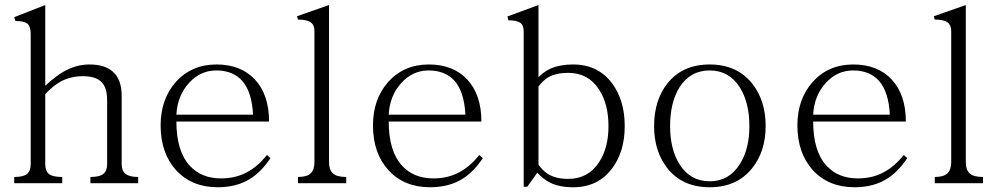

<svg xmlns="http://www.w3.org/2000/svg" viewBox="-20 -748 4086 785"><path d="M38.1 1H234.4V-24.4Q196.3 -24.4 180.7 -36.1Q165 -48.8 165 -77.1V-363.3Q198.2 -398.4 230.5 -416Q270.5 -436.5 319.3 -436.5Q373 -436.5 396.5 -411.1Q418 -387.7 418 -338.9V-77.1Q418 -48.8 402.3 -37.1Q387.7 -24.4 349.6 -24.4V1H544.9V-24.4Q509.8 -24.4 493.2 -37.1Q477.5 -49.8 477.5 -77.1V-356.4Q477.5 -422.9 441.4 -455.1Q408.2 -484.4 345.7 -484.4Q291 -484.4 240.2 -455.1Q210 -438.5 165 -397.5V-727.5L38.1 -677.7L43 -662.1Q77.1 -662.1 90.8 -652.3Q105.5 -640.6 105.5 -609.4V-77.1Q105.5 -48.8 89.8 -36.1Q74.2 -24.4 38.1 -24.4Z M1071.3 -114.3Q1033.2 -66.4 988.3 -43Q942.4 -18.6 883.8 -18.6Q803.7 -18.6 755.9 -70.3Q701.2 -129.9 701.2 -251H1080.1Q1080.1 -361.3 1021.5 -423.8Q963.9 -484.4 865.2 -484.4Q762.7 -484.4 698.2 -412.1Q636.7 -341.8 636.7 -235.4Q636.7 -122.1 700.2 -51.8Q764.6 17.6 870.1 17.6Q948.2 17.6 1003.9 -17.6Q1048.8 -45.9 1085.9 -101.6ZM1014.6 -279.3H701.2Q705.1 -356.4 752.9 -409.2Q799.8 -460 864.3 -460Q932.6 -460 970.7 -417Q1009.8 -372.1 1014.6 -279.3Z M1198.2 1H1395.5V-24.4Q1357.4 -24.4 1340.8 -39.1Q1325.2 -53.7 1325.2 -85.9V-727.5L1194.3 -681.6L1198.2 -668Q1235.4 -668 1251 -656.2Q1265.6 -645.5 1265.6 -621.1V-85.9Q1265.6 -53.7 1250 -39.1Q1234.4 -24.4 1198.2 -24.4Z M1939.5 -114.3Q1901.4 -66.4 1856.4 -43Q1810.5 -18.6 1752 -18.6Q1671.9 -18.6 1624 -70.3Q1569.3 -129.9 1569.3 -251H1948.2Q1948.2 -361.3 1889.6 -423.8Q1832 -484.4 1733.4 -484.4Q1630.9 -484.4 1566.4 -412.1Q1504.9 -341.8 1504.9 -235.4Q1504.9 -122.1 1568.4 -51.8Q1632.8 17.6 1738.3 17.6Q1816.4 17.6 1872.1 -17.6Q1917 -45.9 1954.1 -101.6ZM1882.8 -279.3H1569.3Q1573.2 -356.4 1621.1 -409.2Q1668 -460 1732.4 -460Q1800.8 -460 1838.9 -417Q1877.9 -372.1 1882.8 -279.3Z M2181.6 -727.5 2054.7 -680.7 2058.6 -665Q2091.8 -665 2106.4 -655.3Q2121.1 -645.5 2121.1 -619.1V15.6H2135.7L2176.8 -42Q2200.2 -15.6 2229.5 -1Q2267.6 17.6 2323.2 17.6Q2425.8 17.6 2483.4 -60.5Q2534.2 -128.9 2534.2 -232.4Q2534.2 -336.9 2483.4 -406.2Q2425.8 -484.4 2323.2 -484.4Q2271.5 -484.4 2233.4 -468.8Q2205.1 -456.1 2181.6 -432.6ZM2181.6 -74.2V-394.5Q2202.1 -420.9 2222.7 -432.6Q2254.9 -450.2 2302.7 -450.2Q2384.8 -450.2 2428.7 -382.8Q2467.8 -323.2 2467.8 -232.4Q2467.8 -142.6 2428.7 -84Q2384.8 -16.6 2302.7 -16.6Q2253.9 -16.6 2222.7 -35.2Q2201.2 -47.9 2181.6 -74.2Z M2881.8 -484.4Q2770.5 -484.4 2709 -407.2Q2654.3 -337.9 2654.3 -232.4Q2654.3 -128.9 2709 -59.6Q2770.5 17.6 2881.8 17.6Q2992.2 17.6 3054.7 -59.6Q3110.4 -128.9 3110.4 -232.4Q3110.4 -337.9 3054.7 -407.2Q2992.2 -484.4 2881.8 -484.4ZM2881.8 -460Q2960.9 -460 3004.9 -390.6Q3043.9 -328.1 3043.9 -232.4Q3043.9 -138.7 3004.9 -77.1Q2960.9 -6.8 2881.8 -6.8Q2801.8 -6.8 2757.8 -77.1Q2719.7 -138.7 2719.7 -232.4Q2719.7 -328.1 2757.8 -390.6Q2801.8 -460 2881.8 -460Z M3674.8 -114.3Q3636.7 -66.4 3591.8 -43Q3545.9 -18.6 3487.3 -18.6Q3407.2 -18.6 3359.4 -70.3Q3304.7 -129.9 3304.7 -251H3683.6Q3683.6 -361.3 3625 -423.8Q3567.4 -484.4 3468.8 -484.4Q3366.2 -484.4 3301.8 -412.1Q3240.2 -341.8 3240.2 -235.4Q3240.2 -122.1 3303.7 -51.8Q3368.2 17.6 3473.6 17.6Q3551.8 17.6 3607.4 -17.6Q3652.3 -45.9 3689.5 -101.6ZM3618.2 -279.3H3304.7Q3308.6 -356.4 3356.4 -409.2Q3403.3 -460 3467.8 -460Q3536.1 -460 3574.2 -417Q3613.3 -372.1 3618.2 -279.3Z M3801.8 1H3999V-24.4Q3960.9 -24.4 3944.3 -39.1Q3928.7 -53.7 3928.7 -85.9V-727.5L3797.9 -681.6L3801.8 -668Q3838.9 -668 3854.5 -656.2Q3869.1 -645.5 3869.1 -621.1V-85.9Q3869.1 -53.7 3853.5 -39.1Q3837.9 -24.4 3801.8 -24.4Z"/></svg>

Font: Batang
Style: Regular
Weight: 400
Version: Version 2.21